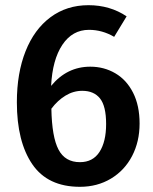

<svg xmlns="http://www.w3.org/2000/svg" viewBox="-20 -705 590 740"><path d="M518 -229Q518 -159 489 -103.5Q460 -48 407.5 -16.5Q355 15 288 15Q164 15 104.5 -72Q45 -159 45 -311Q45 -423 78.5 -507.5Q112 -592 174.5 -638.5Q237 -685 321 -685Q404 -685 468 -642L420 -563Q374 -590 323 -590Q259 -590 220.5 -532.5Q182 -475 177 -374Q238 -448 328 -448Q381 -448 424.5 -422.5Q468 -397 493 -347.5Q518 -298 518 -229ZM389 -227Q389 -296 365.5 -325.5Q342 -355 297 -355Q263 -355 232.5 -336.5Q202 -318 178 -286Q180 -177 205.5 -128.5Q231 -80 288 -80Q338 -80 363.5 -119.5Q389 -159 389 -227Z"/></svg>

Font: Fira Sans Medium
Style: Regular
Weight: 500
Designer: bBox Type GmbH & Carrois Corporate GbR & Edenspiekermann AG
Foundry: bBox Type GmbH & Carrois Corporate GbR & Edenspiekermann AG
Version: Version 4.301